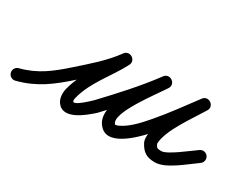

<svg xmlns="http://www.w3.org/2000/svg" viewBox="-68 -494 923 740"><g transform="rotate(30 393.5 -123.5)"><path d="M15.2 26.2C15.2 26.2 15.2 26.2 15.2 26.2C97.6 5 151.5 -36.3 215.6 -93.3C268.4 -140.2 321.8 -186 363.3 -243.4C372.3 -255.9 365.2 -269.2 354.1 -276.1C343 -282.9 327.9 -283.2 320.8 -269.5C281.6 -193.6 223.3 -132.1 200.8 -46.3C200.8 -46.3 200.8 -46.4 200.8 -46.4C200.8 -46.4 200.8 -46.4 200.8 -46.4C195.7 -27.1 195.7 -2.4 207.5 14.6C244.5 68.4 320.5 3.1 350.8 -24.5C350.8 -24.5 351.2 -24.8 351.5 -25.2C351.8 -25.5 352.2 -25.8 352.2 -25.9C418.1 -95.8 482.7 -165.6 540.1 -243.1C549.6 -256 543.5 -269.8 533 -277C522.4 -284.2 507.3 -284.8 498.8 -271.2C459.2 -207.9 325.4 -55 397.5 15.8C397.5 15.8 397.4 15.8 397.4 15.8C397.4 15.7 397.3 15.7 397.3 15.7C453 71.4 552.2 -40.3 586 -79.7C630.6 -131.8 670.7 -188.2 712 -243C721.5 -255.6 715.2 -269.3 704.5 -276.5C693.8 -283.8 678.7 -284.4 670.6 -270.9C630.7 -204.6 560 -113.8 560 -36C560 -29.8 561.3 -24 563.3 -18.1C563.3 -18 563.7 -17.1 564.1 -16.1C564.5 -15.2 564.9 -14.2 565 -14.2C582 17.6 600.1 30 638 30C686.5 30 751.9 -28.4 792.3 -56.5C803.6 -64.4 806.4 -79.9 798.5 -91.3C790.6 -102.6 775.1 -105.4 763.7 -97.5C763.7 -97.5 763.7 -97.5 763.7 -97.5C736 -78.3 664 -20 638 -20C617 -20 617 -23 609 -37.8C609 -37.9 609.4 -36.9 609.9 -35.9C610.3 -34.9 610.7 -33.8 610.7 -33.9C610.5 -34.6 610 -35.3 610 -36C610 -95.6 680.6 -190.5 713.4 -245.1C721.6 -258.6 716 -271.9 706 -278.7C696 -285.4 681.5 -285.7 672 -273C631.4 -219.1 592 -163.5 548 -112.3C520.9 -80.6 485.7 -40.5 447.3 -23C445.7 -22.3 434.7 -17.7 432.7 -19.7C432.7 -19.7 432.6 -19.7 432.6 -19.8C432.6 -19.8 432.5 -19.8 432.5 -19.8C398 -53.7 516.5 -205.3 541.2 -244.8C549.7 -258.3 544.1 -271.8 534.1 -278.6C524 -285.5 509.4 -285.7 499.9 -272.9C443.7 -197 380.4 -128.7 315.8 -60.1C315.8 -60.1 316.1 -60.5 316.5 -60.8C316.8 -61.2 317.2 -61.5 317.2 -61.5C303 -48.6 235.2 18.7 249.2 -33.6C249.2 -33.6 249.2 -33.6 249.2 -33.6C249.2 -33.6 249.2 -33.7 249.2 -33.7C270.4 -114.8 328 -174.4 365.2 -246.5C372.3 -260.2 366.2 -273 356.1 -279.2C345.9 -285.5 331.8 -285.1 322.7 -272.6C283.5 -218.3 232.3 -175.1 182.4 -130.7C124.5 -79.2 76.7 -41.2 2.8 -22.2C-10.6 -18.8 -18.7 -5.1 -15.2 8.2C-11.8 21.6 1.9 29.7 15.2 26.2Z"/></g></svg>

Font: FRB American Cursive Guidelines Semibold
Style: Italic
Weight: 600
Italic angle: -25°
Version: Version 2.0;Modular Font Editor K font №1